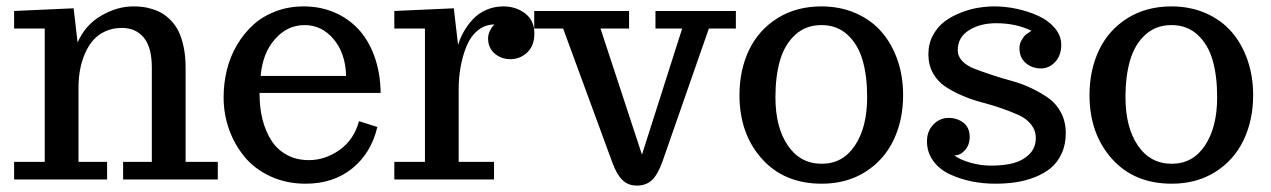

<svg xmlns="http://www.w3.org/2000/svg" viewBox="-20 -558 3952 597"><path d="M313 0H23.9V-54.7H119.1V-469.2H23.9V-523.9L209 -532.2L221.2 -425.8Q245.1 -480.5 294.7 -509.3Q344.2 -538.1 395 -538.1Q409.7 -538.1 422.9 -536.6Q436 -535.2 452.9 -530Q469.7 -524.9 483.6 -516.8Q497.6 -508.8 511.7 -494.1Q525.9 -479.5 535.4 -460.2Q544.9 -440.9 551 -412.1Q557.1 -383.3 557.1 -348.1V-54.7H657.2V0H362.8V-54.7H452.1V-347.2Q452.1 -410.6 427.2 -440.9Q402.3 -471.2 358.9 -471.2Q330.6 -471.2 307.6 -460.7Q284.7 -450.2 269.3 -432.4Q253.9 -414.6 243.7 -390.4Q233.4 -366.2 228.8 -340.3Q224.1 -314.5 224.1 -286.1V-54.7H313Z M790.5 -321.8H1056.2Q1054.2 -392.6 1017.3 -436.3Q980.5 -480 927.2 -480Q873.5 -480 835 -436.3Q796.4 -392.6 790.5 -321.8ZM675.3 -255.4Q675.3 -299.3 685.5 -340.8Q695.8 -382.3 716.8 -418Q737.8 -453.6 767.1 -480.5Q796.4 -507.3 836.9 -522.7Q877.4 -538.1 924.3 -538.1Q974.1 -538.1 1017.1 -520.5Q1060.1 -502.9 1092.3 -469.5Q1124.5 -436 1143.6 -384.5Q1162.6 -333 1163.6 -269H787.1V-265.1Q787.1 -223.1 796.1 -187Q805.2 -150.9 823.2 -122.1Q841.3 -93.3 871.3 -76.7Q901.4 -60.1 940.4 -60.1Q991.2 -60.1 1035.9 -91.8Q1080.6 -123.5 1096.2 -181.2L1153.3 -163.1Q1134.3 -82.5 1075.7 -34.7Q1017.1 13.2 930.2 13.2Q870.6 13.2 821.3 -9.5Q772 -32.2 740.5 -70.3Q709 -108.4 692.1 -156Q675.3 -203.6 675.3 -255.4Z M1516.1 0H1206.1V-54.7H1301.3V-469.2H1206.1V-523.9L1391.1 -532.2L1404.3 -418Q1410.2 -438 1420.9 -457.5Q1431.6 -477.1 1448.5 -496.1Q1465.3 -515.1 1490.5 -526.6Q1515.6 -538.1 1544.9 -538.1Q1584.5 -538.1 1613 -516.1Q1641.6 -494.1 1641.6 -454.1Q1641.6 -416 1619.4 -395Q1597.2 -374 1566.9 -374Q1538.6 -374 1518.1 -391.6Q1497.6 -409.2 1497.6 -439Q1497.6 -449.2 1502.4 -460Q1507.3 -470.7 1512.2 -476.6L1517.6 -481.9Q1488.3 -481.9 1465.8 -463.6Q1443.4 -445.3 1430.9 -415Q1418.5 -384.8 1412.4 -350.8Q1406.2 -316.9 1406.2 -280.8V-54.7H1516.1Z M1958 19Q1932.6 18.6 1915 1.5Q1897.5 -15.6 1883.8 -53.2L1731 -469.2H1641.1V-523.9H1936V-469.2H1847.2L1976.1 -77.1L2101.1 -469.2H2018.1V-523.9H2268.1V-469.2H2184.1L2040 -56.2Q2025.9 -16.1 2007.6 1.5Q1989.3 19 1960.9 19Z M2391.1 -255.9Q2391.1 -162.1 2429.7 -105.5Q2468.3 -48.8 2535.2 -48.8Q2600.6 -48.8 2638.4 -105.7Q2676.3 -162.6 2676.3 -255.9Q2676.3 -321.8 2662.1 -370.8Q2647.9 -419.9 2615.2 -450Q2582.5 -480 2534.2 -480Q2485.8 -480 2452.9 -450Q2419.9 -419.9 2405.5 -370.6Q2391.1 -321.3 2391.1 -255.9ZM2535.2 13.2Q2418 13.2 2348.6 -64.7Q2279.3 -142.6 2279.3 -262.2Q2279.3 -340.3 2309.1 -402.6Q2338.9 -464.8 2397.5 -501.5Q2456.1 -538.1 2534.2 -538.1Q2592.8 -538.1 2641.1 -516.8Q2689.5 -495.6 2721.4 -458.5Q2753.4 -421.4 2770.8 -371.1Q2788.1 -320.8 2788.1 -262.2Q2788.1 -184.6 2758.5 -122.6Q2729 -60.5 2670.9 -23.7Q2612.8 13.2 2535.2 13.2Z M3074.7 13.2Q3036.6 13.2 3000.7 5.9Q2964.8 -1.5 2932.9 -16.4Q2900.9 -31.2 2881.6 -57.9Q2862.3 -84.5 2862.3 -118.7Q2862.3 -150.4 2882.3 -170.9Q2902.3 -191.4 2929.2 -191.4Q2956.5 -191.4 2975.8 -176.3Q2995.1 -161.1 2995.1 -132.3Q2995.1 -107.4 2980.5 -91.1Q2965.8 -74.7 2947.3 -74.7Q2965.8 -61 2997.8 -52Q3029.8 -43 3062 -43Q3099.6 -43 3129.2 -50.3Q3158.7 -57.6 3179.7 -77.6Q3200.7 -97.7 3200.7 -128.9Q3200.7 -152.3 3186.3 -170.7Q3171.9 -189 3148.4 -199.7Q3125 -210.4 3095 -220.9Q3064.9 -231.4 3033.7 -239.5Q3002.4 -247.6 2972.4 -260.5Q2942.4 -273.4 2918.9 -289.1Q2895.5 -304.7 2881.1 -330.3Q2866.7 -356 2866.7 -389.2Q2866.7 -422.4 2881.1 -448.7Q2895.5 -475.1 2917.5 -491.5Q2939.5 -507.8 2967.8 -518.8Q2996.1 -529.8 3022 -533.9Q3047.9 -538.1 3071.8 -538.1Q3106.9 -538.1 3142.8 -530.3Q3178.7 -522.5 3209.7 -508.1Q3240.7 -493.7 3260.3 -470.2Q3279.8 -446.8 3279.8 -418.5Q3279.8 -385.7 3261 -365.5Q3242.2 -345.2 3216.8 -345.2Q3189 -345.2 3169.4 -362.1Q3149.9 -378.9 3149.9 -408.2Q3149.9 -422.4 3157 -434.1Q3164.1 -445.8 3169.9 -450.4Q3175.8 -455.1 3187 -462.4Q3138.7 -485.8 3077.6 -485.8Q3027.3 -485.8 2992.7 -463.9Q2958 -441.9 2958 -401.9Q2958 -382.8 2972.4 -367.9Q2986.8 -353 3010.5 -344Q3034.2 -335 3064.2 -325Q3094.2 -314.9 3126 -306.4Q3157.7 -297.9 3187.7 -283.4Q3217.8 -269 3241.5 -252Q3265.1 -234.9 3279.5 -207Q3293.9 -179.2 3293.9 -144Q3293.9 -108.4 3281 -80.6Q3268.1 -52.7 3247.1 -35.4Q3226.1 -18.1 3197 -6.8Q3168 4.4 3137.9 8.8Q3107.9 13.2 3074.7 13.2Z M3479.5 -255.9Q3479.5 -162.1 3518.1 -105.5Q3556.6 -48.8 3623.5 -48.8Q3689 -48.8 3726.8 -105.7Q3764.6 -162.6 3764.6 -255.9Q3764.6 -321.8 3750.5 -370.8Q3736.3 -419.9 3703.6 -450Q3670.9 -480 3622.6 -480Q3574.2 -480 3541.3 -450Q3508.3 -419.9 3493.9 -370.6Q3479.5 -321.3 3479.5 -255.9ZM3623.5 13.2Q3506.3 13.2 3437 -64.7Q3367.7 -142.6 3367.7 -262.2Q3367.7 -340.3 3397.5 -402.6Q3427.2 -464.8 3485.8 -501.5Q3544.4 -538.1 3622.6 -538.1Q3681.2 -538.1 3729.5 -516.8Q3777.8 -495.6 3809.8 -458.5Q3841.8 -421.4 3859.1 -371.1Q3876.5 -320.8 3876.5 -262.2Q3876.5 -184.6 3846.9 -122.6Q3817.4 -60.5 3759.3 -23.7Q3701.2 13.2 3623.5 13.2Z"/></svg>

Font: Trocchi
Style: Regular
Weight: 400
Designer: vernon adams
Version: Version 1.0; ttfautohint (v0.8) -l 6 -r 50 -G 100